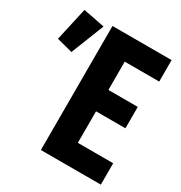

<svg xmlns="http://www.w3.org/2000/svg" viewBox="-181 -832 899 953"><g transform="rotate(30 268.5 -355.5)"><path d="M189 0H532.7V-122.6H330.1V-303.2H498.5V-425.8H330.1V-587.9H527.8V-710.9H189ZM77.1 -497.1 151.9 -686.5 28.8 -710.4 -13.7 -520.5Z"/></g></svg>

Font: Roboto Flex
Style: wght 700 wdth 25 opsz 34 GRAD 0.00 slnt 0.00 XTRA 468 XOPQ 96 YOPQ 79 YTLC 514 YTUC 712 YTAS 750 YTDE -203.00 YTFI 738
Weight: 700
Width: 1
Designer: Berlow after Robertson
Foundry: Google
Version: Version 3.100